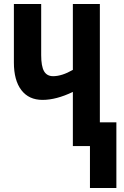

<svg xmlns="http://www.w3.org/2000/svg" viewBox="-20 -734 623 965"><path d="M481.9 -713.9V-119.1H564.9V210.9H432.1V0H346.2V-272Q262.7 -231.9 193.8 -231.9Q125 -231.9 87.4 -281Q49.8 -330.1 49.8 -419.9V-713.9H187V-457Q187 -400.9 201.4 -376Q215.8 -351.1 247.1 -351.1Q291 -351.1 346.2 -382.8V-713.9Z"/></svg>

Font: Open Sans Condensed
Style: Bold
Weight: 700
Width: 3
Designer: Monotype Design Team
Foundry: Monotype Imaging Inc.
Version: Version 3.003; ttfautohint (v1.8.4)